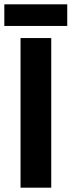

<svg xmlns="http://www.w3.org/2000/svg" viewBox="-23 -868 331 888"><path d="M72 0H214V-692H72ZM-3 -748H288V-848H-3Z"/></svg>

Font: Ronzino
Style: Bold
Weight: 700
Designer: Nunzio Mazzaferro
Foundry: Collletttivo
Version: Version 1.000;Glyphs 3.3 (3337)